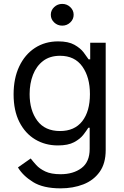

<svg xmlns="http://www.w3.org/2000/svg" viewBox="-20 -769 649 1004"><path d="M296.9 215.9Q205.6 215.9 152.5 182.7Q99.4 149.5 73.9 106.5L140.6 59.7Q152 74.6 169.4 93.9Q186.8 113.3 217.2 127.7Q247.5 142 296.9 142Q362.9 142 405.9 110.1Q448.9 78.1 448.9 9.9V-100.9H441.8Q432.5 -85.9 415.7 -64.1Q398.8 -42.3 367.4 -25.4Q335.9 -8.5 282.7 -8.5Q216.6 -8.5 164.2 -39.8Q111.9 -71 81.5 -130.7Q51.1 -190.3 51.1 -275.6Q51.1 -359.4 80.6 -421.7Q110.1 -484 162.6 -518.3Q215.2 -552.6 284.1 -552.6Q337.4 -552.6 368.8 -535Q400.2 -517.4 417.1 -495.2Q433.9 -473 443.2 -458.8H451.7V-545.5H532.7V15.6Q532.7 85.9 500.9 130.1Q469.1 174.4 415.7 195.1Q362.2 215.9 296.9 215.9ZM294 -83.8Q369.7 -83.8 410 -135.1Q450.3 -186.4 450.3 -277Q450.3 -365.4 410.5 -421.3Q370.7 -477.3 294 -477.3Q240.8 -477.3 205.4 -450.3Q170.1 -423.3 152.5 -377.8Q134.9 -332.4 134.9 -277Q134.9 -191.8 175.1 -137.8Q215.2 -83.8 294 -83.8ZM305.4 -634.9Q280.9 -634.9 263.3 -651.6Q245.7 -668.3 245.7 -691.8Q245.7 -715.2 263.3 -731.9Q280.9 -748.6 305.4 -748.6Q329.9 -748.6 347.5 -731.9Q365.1 -715.2 365.1 -691.8Q365.1 -668.3 347.5 -651.6Q329.9 -634.9 305.4 -634.9Z"/></svg>

Font: Inter UI
Style: Regular
Weight: 400
Designer: Rasmus Andersson
Foundry: rsms
Version: 3.2;8d6f07862